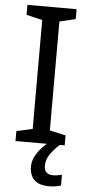

<svg xmlns="http://www.w3.org/2000/svg" viewBox="-62 -749 462 1003"><g transform="rotate(5 169.5 -247.0)"><path d="M298 0H40V-52L124 -71V-642L40 -662V-714H298V-662L214 -642V-71L298 -52ZM204 116Q204 138 216 149.5Q228 161 249 161Q266 161 277.5 158.5Q289 156 297 155V211Q283 215 269 217.5Q255 220 235 220Q182 220 157 195Q132 170 132 126Q132 97 146.5 70Q161 43 182.5 21Q204 -1 224 -15L272 0Q238 32 221 58.5Q204 85 204 116Z"/></g></svg>

Font: Noto Sans Lao UI
Style: Regular
Weight: 400
Designer: Monotype Design Team
Foundry: Monotype Imaging Inc.
Version: Version 2.000